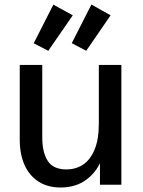

<svg xmlns="http://www.w3.org/2000/svg" viewBox="-20 -813 631 845"><path d="M246.6 12.2Q189.9 12.2 149.7 -13.7Q109.4 -39.6 88.1 -86.7Q66.9 -133.8 66.9 -198.2V-527.3H166V-207.5Q166 -143.1 189.9 -105.2Q213.9 -67.4 272.5 -67.4Q314.5 -67.4 346.4 -89.1Q378.4 -110.8 396.7 -155.8Q415 -200.7 415 -269.5V-527.3H514.2V0H419.9V-124L423.3 -102.5Q401.9 -52.2 356.7 -20Q311.5 12.2 246.6 12.2ZM192.4 -589.4 128.4 -622.6 214.8 -792.5 300.3 -745.6ZM359.4 -589.4 295.9 -623 382.3 -793 466.8 -745.6Z"/></svg>

Font: Schibsted Grotesk Medium
Style: Regular
Weight: 500
Designer: Bakken & Baeck AS, Henrik Kongsvoll
Foundry: Schibsted ASA
Version: Version 1.100;gftools[0.9.25]